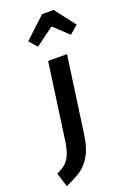

<svg xmlns="http://www.w3.org/2000/svg" viewBox="-273 -872 792 1155"><g transform="rotate(-20 123.0 -294.5)"><path d="M-85 127Q-50 111 -29.5 93.5Q-9 76 5 44.5Q19 13 27 -40L95 -529H216L147 -37Q136 42 108.5 90Q81 138 43.5 164Q6 190 -57 217ZM67 -630 23 -681 157 -806H231L331 -676L278 -630L185 -717Z"/></g></svg>

Font: Fira Sans Extra Condensed Medium
Style: Italic
Weight: 500
Width: 3
Italic angle: -8°
Designer: Carrois Corporate & Edenspiekermann AG
Foundry: Carrois Corporate GbR & Edenspiekermann AG
Version: Version 4.203